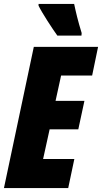

<svg xmlns="http://www.w3.org/2000/svg" viewBox="-25 -951 516 971"><path d="M265 -771H387L388 -784C369 -845 358 -893 350 -931H170V-922C188 -885 241 -804 265 -771ZM-5 0H320L351 -147H193L226 -297H371L402 -441H256L284 -569H441L471 -714H146Z"/></svg>

Font: Noto Sans UI Condensed Black
Style: Italic
Weight: 900
Width: 3
Italic angle: -192°
Designer: Monotype Design Team
Foundry: Monotype Imaging Inc.
Version: Version 1.901